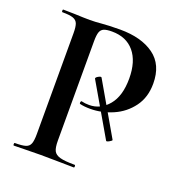

<svg xmlns="http://www.w3.org/2000/svg" viewBox="-116 -729 782 829"><g transform="rotate(20 274.5 -314.0)"><path d="M267 -393Q267 -398 278 -404Q289 -410 292 -406L429 -169Q431 -166 418.5 -159Q406 -152 404 -156L267 -392ZM312 -12Q315 -12 315 -6Q315 0 312 0Q271 0 248 -1L161 -2L89 -1Q70 0 37 0Q34 0 34 -6Q34 -12 37 -12Q71 -12 86.5 -17Q102 -22 107.5 -36.5Q113 -51 113 -81V-544Q113 -574 107.5 -588Q102 -602 86 -607.5Q70 -613 37 -613Q34 -613 34 -619Q34 -625 37 -625L89 -624Q133 -622 160 -622Q183 -622 216 -625Q228 -626 248.5 -627Q269 -628 297 -628Q395 -628 453 -586Q511 -544 511 -457Q511 -394 478.5 -350Q446 -306 395.5 -284Q345 -262 292 -262Q264 -262 244 -267Q242 -267 242 -272Q242 -275 243.5 -278Q245 -281 247 -280Q262 -276 282 -276Q334 -276 370 -319Q406 -362 406 -442Q406 -521 369.5 -564.5Q333 -608 267 -608Q243 -608 230.5 -603Q218 -598 213 -584.5Q208 -571 208 -542V-85Q208 -53 215.5 -38.5Q223 -24 244.5 -18Q266 -12 312 -12Z"/></g></svg>

Font: Cormorant Unicase SemiBold
Style: Regular
Weight: 600
Designer: Christian Thalmann (Catharsis Fonts)
Foundry: Catharsis Fonts
Version: Version 4.000